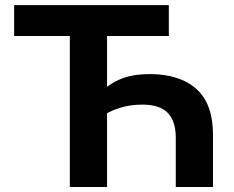

<svg xmlns="http://www.w3.org/2000/svg" viewBox="-20 -748 935 768"><path d="M832 -208V0H683.1V-197.3Q683.1 -263.7 650.9 -296.6Q618.7 -329.6 548.8 -329.6Q453.6 -329.6 375.5 -275.4V-372.6Q418.9 -415 466.3 -433.3Q513.7 -451.7 578.1 -451.7Q698.7 -451.7 765.4 -392.3Q832 -333 832 -208ZM408.2 0H259.3V-632.3H408.2ZM36.6 -727.5H655.3V-604H36.6Z"/></svg>

Font: Inter RS Variable
Style: Regular
Weight: 400
Designer: Rasmus Andersson (customised by Maria Ramos and Noel Pretorius)
Foundry: rsms
Version: Version 3.001;Glyphs 3.2.3 (3260)